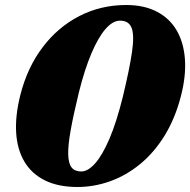

<svg xmlns="http://www.w3.org/2000/svg" viewBox="-20 -734 760 767"><path d="M484 -714Q555.5 -714 606.5 -687.5Q657.5 -661 685.8 -612.5Q714 -564 718.8 -497Q723.5 -430 702.5 -349Q679 -259 636.8 -191Q594.5 -123 538.5 -77.5Q482.5 -32 418.8 -9.5Q355 13 289.5 13Q212.5 13 159.2 -13.5Q106 -40 77.2 -88.8Q48.5 -137.5 44.5 -205Q40.5 -272.5 61.5 -355.5Q89.5 -465 150.5 -545.5Q211.5 -626 297.2 -670Q383 -714 484 -714ZM471 -348.5Q498 -461 507.5 -527.2Q517 -593.5 505.8 -622.5Q494.5 -651.5 459.5 -651.5Q430.5 -651.5 401.2 -617.8Q372 -584 345 -520.2Q318 -456.5 295.5 -366.5Q273.5 -276 262.5 -214.8Q251.5 -153.5 252.5 -117Q253.5 -80.5 266.2 -64.8Q279 -49 305 -49Q331 -49 359.8 -81Q388.5 -113 417 -179.2Q445.5 -245.5 471 -348.5Z"/></svg>

Font: Fraunces Black
Style: Italic
Weight: 900
Italic angle: -16°
Version: Version 1.000;[b76b70a41]